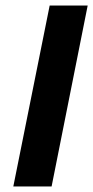

<svg xmlns="http://www.w3.org/2000/svg" viewBox="-20 -672 336 692"><path d="M159 -652H296L166 0H28Z"/></svg>

Font: mr_Source Sans Pro
Style: Bold Italic
Weight: 700
Italic angle: -11°
Designer: Paul D. Hunt
Foundry: Adobe Systems Incorporated
Version: Version 1.036;July 10, 2024;FontCreator 11.5.0.2430 64-bit